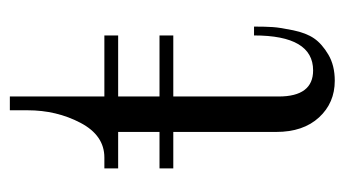

<svg xmlns="http://www.w3.org/2000/svg" viewBox="-175 -513 700 390"><g transform="rotate(-90 175.0 -318.0)"><path d="M206 12Q161 12 131.5 -20Q102 -52 102 -107V-316H28V-344H102V-428H28V-456H50Q95 -456 120.5 -504.5Q146 -553 146 -612V-648H174V-456H298V-428H174V-344H298V-316H174V-102Q174 -32 227 -32Q298 -32 298 -152H316Q316 -129 315 -114Q314 -99 308.5 -72.5Q303 -46 292 -30Q281 -14 259 -1Q237 12 206 12Z"/></g></svg>

Font: Old Standard TT
Style: Regular
Weight: 400
Designer: Alexey Kryukov <alexios@thessalonica.org.ru>
Version: Version 2.2